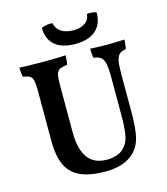

<svg xmlns="http://www.w3.org/2000/svg" viewBox="-127 -971 936 1077"><g transform="rotate(-15 341.0 -432.0)"><path d="M578 -272Q578 -186 566.5 -134Q555 -82 520 -47Q491 -19 449 -5Q407 9 354 9Q258 9 203 -18Q148 -45 125 -99Q102 -153 102 -234V-529Q102 -568 97 -587.5Q92 -607 79.5 -614Q67 -621 41 -625Q38 -637 36.5 -651Q35 -665 35 -679Q55 -678 89 -677Q123 -676 157 -676Q174 -676 194.5 -676Q215 -676 235.5 -676.5Q256 -677 274 -677.5Q292 -678 303 -679Q303 -664 302 -651Q301 -638 298 -625Q269 -622 254.5 -614.5Q240 -607 235 -588Q230 -569 230 -529V-249Q230 -191 244.5 -146.5Q259 -102 292 -77.5Q325 -53 382 -53Q406 -53 434 -62Q462 -71 481 -93Q495 -108 503 -128.5Q511 -149 515 -183Q519 -217 519 -269V-495Q519 -544 513.5 -571Q508 -598 494 -610Q480 -622 451 -625Q448 -641 447 -653.5Q446 -666 446 -679Q459 -678 476.5 -677.5Q494 -677 512.5 -676.5Q531 -676 546 -676Q571 -676 598.5 -677Q626 -678 645 -679Q645 -667 643.5 -654.5Q642 -642 639 -625Q615 -622 601.5 -610.5Q588 -599 583 -572.5Q578 -546 578 -498ZM534 -866Q534 -798 492.5 -762Q451 -726 373 -726Q297 -726 256 -761Q215 -796 215 -862Q229 -868 246 -871Q263 -874 279 -872Q285 -839 312.5 -821Q340 -803 383 -803Q425 -803 451 -821Q477 -839 479 -872Q494 -874 508.5 -872.5Q523 -871 534 -866Z"/></g></svg>

Font: Vollkorn SemiBold
Style: Regular
Weight: 600
Designer: Friedrich Althausen
Foundry: Friedrich Althausen
Version: Version 5.000